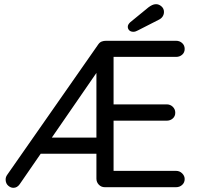

<svg xmlns="http://www.w3.org/2000/svg" viewBox="-20 -895 948 918"><path d="M183 -237H458L441 -210V-585L458 -571L74 -14Q62 3 44 3Q31 3 19.5 -7Q8 -17 7 -34Q6 -48 15 -60L450 -683Q457 -693 466.5 -696.5Q476 -700 487 -700H822Q839 -700 851 -689Q863 -678 863 -661Q863 -644 851 -633.5Q839 -623 822 -623H515L523 -632V-381L516 -396H777Q794 -396 806 -384.5Q818 -373 818 -356Q818 -339 806 -328.5Q794 -318 777 -318H514L523 -330V-60L515 -78H822Q839 -78 851 -66Q863 -54 863 -39Q863 -22 851 -11Q839 0 822 0H481Q464 0 452.5 -12Q441 -24 441 -41V-174L462 -160H134ZM618 -743Q605 -743 598 -750Q591 -757 591 -767Q591 -773 594 -778Q597 -783 602 -788L690 -860Q698 -866 707 -870.5Q716 -875 726 -875Q740 -875 752 -864.5Q764 -854 764 -838Q764 -826 757.5 -816Q751 -806 738 -800L640 -750Q635 -747 629 -745Q623 -743 618 -743Z"/></svg>

Font: Quicksand Light Medium
Style: Regular
Weight: 500
Version: Version 3.006